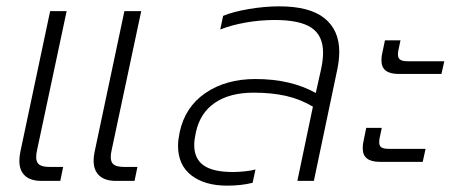

<svg xmlns="http://www.w3.org/2000/svg" viewBox="-20 -570 1445 605"><path d="M41 -63Q41 -76 44 -91L138 -535H190L97 -98Q94 -85 94 -75Q94 -58 104 -51Q114 -44 137 -44H179L170 0H111Q76 0 58.5 -16.5Q41 -33 41 -63ZM275 -64Q275 -76 278 -91L372 -535H425L332 -98Q329 -85 329 -75Q329 -58 339 -51Q349 -44 372 -44H413L404 0H345Q311 0 293 -16.5Q275 -33 275 -64Z M541 -111Q541 -128 546 -153Q563 -233 627.5 -277Q692 -321 785 -321Q896 -321 975 -277L992 -353Q998 -382 998 -404Q998 -458 961.5 -482.5Q925 -507 846 -507Q800 -507 754.5 -499Q709 -491 674 -477L683 -520Q714 -533 764 -541.5Q814 -550 860 -550Q956 -550 1002.5 -512.5Q1049 -475 1049 -407Q1049 -381 1043 -352L969 0H917L966 -234Q925 -258 880.5 -268Q836 -278 779 -278Q704 -278 657 -246Q610 -214 597 -152Q592 -129 592 -113Q592 -70 621.5 -49Q651 -28 714 -28Q730 -28 750.5 -30Q771 -32 785 -36L776 6Q740 15 696 15Q625 15 583 -17.5Q541 -50 541 -111Z M1182 -379Q1182 -393 1184 -400L1193 -443H1242L1235 -410Q1234 -405 1234 -398Q1234 -387 1241 -382Q1248 -377 1265 -377H1380L1371 -337H1236Q1182 -337 1182 -379ZM1123 -102Q1123 -116 1125 -123L1134 -167H1183L1176 -134Q1175 -129 1175 -121Q1175 -110 1182 -105.5Q1189 -101 1206 -101H1321L1312 -60H1177Q1123 -60 1123 -102Z"/></svg>

Font: Prompt ExtraLight
Style: Italic
Weight: 275
Italic angle: -12°
Designer: Katatrad Team
Foundry: CadsonDemak
Version: Version 1.000